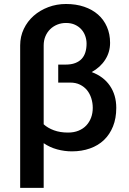

<svg xmlns="http://www.w3.org/2000/svg" viewBox="-20 -741 640 953"><path d="M307.6 -721.2Q357.4 -721.2 397.7 -707.5Q438 -693.8 466.6 -668.7Q495.1 -643.6 510.7 -607.9Q526.4 -572.3 526.4 -528.3Q526.4 -482.4 502.2 -444.6Q478 -406.7 435.1 -383.3Q494.1 -361.3 525.6 -315.2Q557.1 -269 557.1 -205.6Q557.1 -153.8 541 -113.8Q524.9 -73.7 496.1 -46.1Q467.3 -18.6 426.5 -4.2Q385.7 10.3 336.9 10.3Q300.3 10.3 263.9 0.5Q227.5 -9.3 196.8 -30.3V191.4H80.1V-515.6Q80.1 -559.6 98.1 -597.4Q116.2 -635.3 147.2 -662.6Q178.2 -689.9 219.7 -705.6Q261.2 -721.2 307.6 -721.2ZM305.7 -420.4Q333.5 -420.4 353.3 -428Q373 -435.5 385.5 -449Q397.9 -462.4 403.8 -481.7Q409.7 -501 409.7 -524.4Q409.7 -543.9 403.1 -562.5Q396.5 -581.1 383.8 -595.2Q371.1 -609.4 352.1 -618.2Q333 -627 307.6 -627Q284.2 -627 263.9 -618.7Q243.7 -610.4 228.8 -595.7Q213.9 -581.1 205.3 -560.5Q196.8 -540 196.8 -515.6V-124Q217.3 -105.5 247.8 -94.2Q278.3 -83 317.4 -83Q346.7 -83 369.6 -92.3Q392.6 -101.6 408.2 -118.2Q423.8 -134.8 432.1 -157Q440.4 -179.2 440.4 -205.6Q440.4 -230.5 433.1 -253.4Q425.8 -276.4 411.9 -293.5Q397.9 -310.5 377 -320.8Q356 -331.1 329.1 -331.1H269V-420.4Z"/></svg>

Font: Roboto Mono
Style: Regular
Weight: 500
Designer: Google
Version: Version 2.000986; 2015; ttfautohint (v1.3)